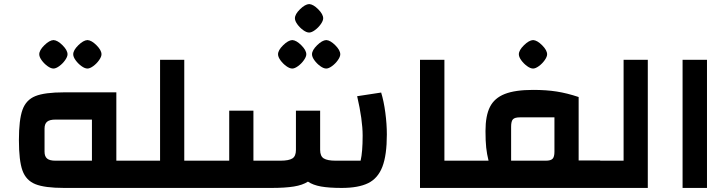

<svg xmlns="http://www.w3.org/2000/svg" viewBox="-20 -924 3581 944"><path d="M652 -134V0H295Q200 0 154 -18.5Q108 -37 90.5 -85.5Q73 -134 73 -235Q73 -335 90.5 -384Q108 -433 154 -451.5Q200 -470 295 -470H552V-134ZM432 -336H252Q224 -336 211.5 -325.5Q199 -315 199 -292V-178Q199 -155 211.5 -144.5Q224 -134 252 -134H432ZM173 -657Q173 -677 198 -701.5Q223 -726 243 -727Q263 -726 287.5 -701.5Q312 -677 312 -657Q312 -645 300 -628Q288 -611 271.5 -599Q255 -587 243 -587Q230 -587 213.5 -599Q197 -611 185 -627.5Q173 -644 173 -657ZM340 -657Q340 -677 365 -701.5Q390 -726 410 -727Q430 -726 454.5 -701.5Q479 -677 479 -657Q479 -645 467 -628Q455 -611 438.5 -599Q422 -587 410 -587Q397 -587 380.5 -599Q364 -611 352 -627.5Q340 -644 340 -657Z M992 -134V0H612V-134H767V-630H886V-134Z M1882 -263Q1882 -161 1860 -104Q1838 -47 1790 -23.5Q1742 0 1660 0Q1598 0 1558.5 -7Q1519 -14 1494 -31Q1468 -14 1425 -7Q1382 0 1315 0H952V-134H1107V-380H1226V-134H1359Q1400 -134 1417.5 -145Q1435 -156 1435 -187V-380H1554V-187Q1554 -156 1572 -145Q1590 -134 1630 -134H1753Q1763 -177 1763 -257Q1763 -335 1736 -451L1854 -469Q1867 -427 1874.5 -370.5Q1882 -314 1882 -263ZM1347 -657Q1347 -677 1372 -701.5Q1397 -726 1417 -727Q1437 -726 1461.5 -701.5Q1486 -677 1486 -657Q1486 -645 1474 -628Q1462 -611 1445.5 -599Q1429 -587 1417 -587Q1404 -587 1387.5 -599Q1371 -611 1359 -627.5Q1347 -644 1347 -657ZM1514 -657Q1514 -677 1539 -701.5Q1564 -726 1584 -727Q1604 -726 1628.5 -701.5Q1653 -677 1653 -657Q1653 -645 1641 -628Q1629 -611 1612.5 -599Q1596 -587 1584 -587Q1571 -587 1554.5 -599Q1538 -611 1526 -627.5Q1514 -644 1514 -657ZM1430 -834Q1430 -854 1455 -878.5Q1480 -903 1500 -904Q1520 -903 1544.5 -878.5Q1569 -854 1569 -834Q1569 -822 1557 -805Q1545 -788 1528.5 -776Q1512 -764 1500 -764Q1487 -764 1470.5 -776Q1454 -788 1442 -804.5Q1430 -821 1430 -834Z M2045 -630H2165V-134H2270V0H2045Z M2931 -135V0H2230V-134H2382Q2374 -166 2370.5 -198Q2367 -230 2367 -280Q2367 -355 2389 -398.5Q2411 -442 2462 -462Q2513 -482 2601 -482Q2666 -482 2717 -474Q2768 -466 2825 -447V-135ZM2706 -347H2536Q2511 -347 2502 -337.5Q2493 -328 2493 -301V-134H2664Q2688 -134 2697 -143.5Q2706 -153 2706 -178ZM2531 -657Q2531 -677 2556 -701.5Q2581 -726 2601 -727Q2621 -726 2645.5 -701.5Q2670 -677 2670 -657Q2670 -645 2658 -628Q2646 -611 2629.5 -599Q2613 -587 2601 -587Q2588 -587 2571.5 -599Q2555 -611 2543 -627.5Q2531 -644 2531 -657Z M2891 0V-134H3046V-630H3165V0Z M3336 -630H3456V0H3336Z"/></svg>

Font: Changa SemiBold
Style: Regular
Weight: 600
Designer: Eduardo Rodriguez Tunni
Foundry: Eduardo Rodriguez Tunni
Version: Version 2.002; ttfautohint (v1.5) -l 8 -r 50 -G 150 -x 14 -H